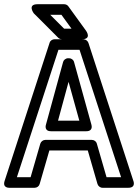

<svg xmlns="http://www.w3.org/2000/svg" viewBox="-48 -865 655 910"><path d="M291 -729H256L190 -795H243ZM340 -679C389 -679 360 -719 360 -719L276 -835C272 -841 264 -845 256 -845H130C80 -845 112 -802 112 -802L228 -686C232 -682 239 -679 246 -679ZM385 -275 303 -571C300 -582 290 -589 279 -589H275C263 -589 253 -580 251 -571L170 -275C169 -272 160 -243 194 -243H361C364 -243 394 -242 385 -275ZM328 -293H227L277 -477ZM457 -25 411 -184C408 -195 398 -202 387 -202H167C156 -202 146 -194 143 -184L97 -25H32L229 -629H329L526 -25ZM414 7C417 17 427 25 438 25H560C598 25 584 -8 584 -8L371 -662C368 -671 358 -679 347 -679H211C201 -679 190 -673 187 -662L-26 -8C-38 28 -2 25 -2 25H116C127 25 137 18 140 7L186 -152H368Z"/></svg>

Font: Falling Sky
Style: Ou
Weight: 400
Designer: Paul D. Hunt
Foundry: Adobe Systems Incorporated
Version: Version 1.02